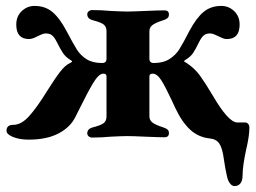

<svg xmlns="http://www.w3.org/2000/svg" viewBox="-20 -462 865 649"><path d="M747 133Q741 106 737 78Q732 39 721.5 23.5Q711 8 689 6Q651 2 623 -23.5Q595 -49 572 -98L560 -124Q539 -169 525 -191Q511 -213 496 -213Q485 -213 485 -204V-69Q485 -56 495 -48Q505 -40 533 -31Q542 -28 546.5 -24Q551 -20 551 -12Q551 2 536 2Q517 2 471 0Q427 -2 411 -2Q394 -2 354 0Q322 3 291 3Q285 3 280 -1Q275 -5 275 -11Q275 -26 292 -31Q320 -38 330 -45.5Q340 -53 340 -68V-204Q340 -213 329 -213Q314 -213 295 -181.5Q276 -150 244 -85L235 -67Q218 -32 178 -11Q138 10 77 10Q46 10 24 1Q2 -8 2 -20Q2 -40 25 -40Q52 -40 78.5 -69.5Q105 -99 139 -154Q166 -197 183 -219Q200 -241 215 -248Q216 -249 219.5 -250.5Q223 -252 223.5 -254Q224 -256 220 -258Q202 -269 193 -282.5Q184 -296 172 -320Q164 -336 156 -342.5Q148 -349 135 -349Q127 -349 119 -345Q111 -341 108 -340Q90 -330 78 -330Q35 -330 35 -379Q35 -407 53.5 -424.5Q72 -442 97 -442Q132 -442 156.5 -422Q181 -402 205 -357Q227 -315 239.5 -295Q252 -275 272.5 -262Q293 -249 325 -249Q340 -249 340 -263V-357Q340 -372 330 -379.5Q320 -387 292 -394Q275 -399 275 -414Q275 -420 280 -424Q285 -428 291 -428Q323 -428 354 -425Q394 -423 411 -423Q427 -423 471 -425Q517 -427 536 -427Q551 -427 551 -413Q551 -405 546.5 -401Q542 -397 533 -394Q505 -385 495 -377Q485 -369 485 -356V-263Q485 -249 500 -249Q532 -249 553 -262.5Q574 -276 586.5 -296Q599 -316 620 -357Q644 -402 668.5 -422Q693 -442 728 -442Q753 -442 771.5 -424.5Q790 -407 790 -379Q790 -330 747 -330Q738 -330 729 -334.5Q720 -339 717 -340Q714 -341 706 -345Q698 -349 690 -349Q677 -349 669 -342.5Q661 -336 653 -320Q641 -295 632.5 -282.5Q624 -270 606 -259Q602 -256 602 -255Q602 -254 605 -252.5Q608 -251 611 -249Q638 -231 655.5 -207Q673 -183 698 -141Q752 -48 782 -48H809Q815 -48 819 -43Q823 -38 823 -31Q823 -2 812 44Q800 100 800 130Q800 149 792.5 158Q785 167 773 167Q764 167 757 157.5Q750 148 747 133Z"/></svg>

Font: EB Garamond ExtraBold
Style: Regular
Weight: 800
Designer: Georg Duffner and Octavio Pardo
Foundry: Georg Duffner
Version: Version 1.000